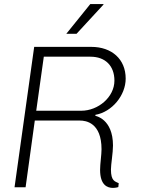

<svg xmlns="http://www.w3.org/2000/svg" viewBox="-20 -915 710 938"><path d="M304 -750H354L485 -892L486 -895H421ZM558 -1 560 -20C542 -29 522 -30 522 -87C522 -112 532 -168 532 -204C532 -335 446 -349 446 -349V-354C527 -368 594 -449 594 -531C594 -626 526 -686 426 -686H147L51 0H105L150 -326H371C399 -326 476 -316 476 -186C476 -158 469 -115 469 -85C469 -10 505 3 532 3C546 3 558 -1 558 -1ZM377 -374H157L194 -638H422C494 -638 539 -594 539 -521C539 -441 460 -374 377 -374Z"/></svg>

Font: Chivo Light
Style: Italic
Weight: 300
Italic angle: -8°
Designer: Hector Gatti
Foundry: Omnibus-Type
Version: Version 1.003;PS 001.003;hotconv 1.0.70;makeotf.lib2.5.58329